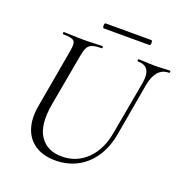

<svg xmlns="http://www.w3.org/2000/svg" viewBox="-134 -859 945 991"><g transform="rotate(20 338.5 -363.0)"><path d="M563 -517.8Q571.2 -566 556.2 -589.5Q541.2 -613 502.4 -613Q498.6 -613 498.8 -619Q499 -625 502.4 -625Q523 -625 544.5 -623.5Q566 -622 591.6 -622Q614.2 -622 635.7 -623.5Q657.2 -625 673.6 -625Q677.6 -625 677.4 -619Q677.2 -613 673.6 -613Q636.8 -613 614.5 -587.6Q592.2 -562.2 583.2 -514L532.6 -224.8Q519.2 -148.8 483.1 -95.6Q447 -42.4 393.8 -14.6Q340.6 13.2 275.4 13.2Q209.2 13.2 164.9 -15.6Q120.6 -44.4 103.2 -96.9Q85.8 -149.4 98.4 -221L155.6 -545.4Q163.6 -588.6 151.6 -600.8Q139.6 -613 91.8 -613Q88.6 -613 88.8 -619Q89 -625 91.6 -625Q114 -625 141 -623.5Q168 -622 196.6 -622Q229.2 -622 256.3 -623.5Q283.4 -625 303 -625Q306.6 -625 306.6 -619Q306.6 -613 303 -613Q270.2 -613 252.3 -606.8Q234.4 -600.6 226.1 -584.6Q217.8 -568.6 212.8 -539.6L161 -252.2Q140.4 -133.6 179.8 -75.5Q219.2 -17.4 299.4 -17.4Q381.2 -17.4 437.8 -73.5Q494.4 -129.6 510.6 -226.8ZM278.2 -713Q274.6 -713 272.9 -720.1Q271.2 -727.2 272.9 -733.8Q274.6 -740.4 278.2 -740.4H529.2Q533.8 -740.4 535.1 -733.8Q536.4 -727.2 535.1 -720.1Q533.8 -713 529.2 -713Z"/></g></svg>

Font: Cormorant Light
Style: Italic
Weight: 300
Italic angle: -10°
Designer: Christian Thalmann (Catharsis Fonts)
Foundry: Catharsis Fonts
Version: Version 4.000